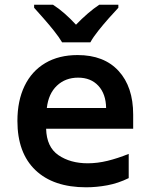

<svg xmlns="http://www.w3.org/2000/svg" viewBox="-20 -786 640 816"><path d="M346 10Q207 10 130.5 -63Q54 -136 54 -272Q54 -358 84.5 -421Q115 -484 172.5 -518Q230 -552 310 -552Q422 -552 484 -484.5Q546 -417 546 -299V-239H176Q178 -161 228.5 -126.5Q279 -92 353 -92Q394 -92 437 -102.5Q480 -113 527 -132V-29Q482 -7 436 1.5Q390 10 346 10ZM431 -327Q430 -387 398 -421.5Q366 -456 312 -456Q258 -456 222 -422Q186 -388 179 -327ZM244 -606Q231 -628 209.5 -655Q188 -682 165 -708Q142 -734 125 -753V-766H205Q230 -750 254.5 -728.5Q279 -707 303 -681Q328 -707 353 -728.5Q378 -750 402 -766H483V-753Q465 -734 442 -708Q419 -682 397.5 -655Q376 -628 364 -606Z"/></svg>

Font: Noto Sans Mono SemiBold
Style: Regular
Weight: 600
Designer: Monotype Design Team
Foundry: Monotype Imaging Inc.
Version: Version 2.014; ttfautohint (v1.8.4.7-5d5b)